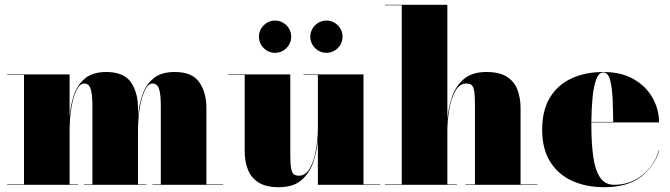

<svg xmlns="http://www.w3.org/2000/svg" viewBox="-20 -770 2792 800"><path d="M10 -2H80V-458H10V-460H270V-283.5Q273.5 -329 287.2 -371.8Q301 -414.5 333 -442.2Q365 -470 423 -470Q496 -470 525.5 -427.2Q555 -384.5 555 -319V-283.5Q558.5 -329 572.2 -371.8Q586 -414.5 618 -442.2Q650 -470 708 -470Q781 -470 810.5 -427.2Q840 -384.5 840 -319V-2H910V0H615V-2H650V-328Q650 -370 645.2 -390Q640.5 -410 632.8 -416Q625 -422 616 -422Q597.5 -422 583.8 -394.2Q570 -366.5 562.5 -321.2Q555 -276 555 -223V-2H590V0H330V-2H365V-328Q365 -370 360.2 -390Q355.5 -410 347.8 -416Q340 -422 331 -422Q312.5 -422 298.8 -394.2Q285 -366.5 277.5 -321.2Q270 -276 270 -223V-2H305V0H10Z M1272.9 -617.1Q1272.9 -635.6 1282 -650.8Q1291.1 -666.1 1306.4 -675.2Q1321.6 -684.3 1340.1 -684.3Q1358.6 -684.3 1373.8 -675.2Q1389.1 -666.1 1398.2 -650.8Q1407.3 -635.6 1407.3 -617.1Q1407.3 -598.6 1398.2 -583.4Q1389.1 -568.1 1373.8 -559Q1358.6 -549.9 1340.1 -549.9Q1321.6 -549.9 1306.4 -559Q1291.1 -568.1 1282 -583.4Q1272.9 -598.6 1272.9 -617.1ZM1058.9 -617.1Q1058.9 -635.6 1068 -650.8Q1077.1 -666.1 1092.4 -675.2Q1107.6 -684.3 1126.1 -684.3Q1144.6 -684.3 1159.8 -675.2Q1175.1 -666.1 1184.2 -650.8Q1193.3 -635.6 1193.3 -617.1Q1193.3 -598.6 1184.2 -583.4Q1175.1 -568.1 1159.8 -559Q1144.6 -549.9 1126.1 -549.9Q1107.6 -549.9 1092.4 -559Q1077.1 -568.1 1068 -583.4Q1058.9 -598.6 1058.9 -617.1ZM1189.5 -460V-132Q1189.5 -90 1192.8 -70Q1196 -50 1203.8 -44Q1211.5 -38 1225.5 -38Q1253.5 -38 1271 -68.8Q1288.5 -99.5 1296.5 -145.5Q1304.5 -191.5 1304.5 -237V-458H1244.5V-460H1494.5V-2H1564.5V0H1304.5V-186.5Q1300.5 -139.5 1285.2 -94.2Q1270 -49 1236 -19.5Q1202 10 1141.5 10Q1088 10 1057 -9.8Q1026 -29.5 1012.8 -63.5Q999.5 -97.5 999.5 -141V-458H929.5V-460Z M1584 -2H1654V-748H1584V-750H1844V-273.5Q1848 -320.5 1863.2 -365.8Q1878.5 -411 1912.5 -440.5Q1946.5 -470 2007 -470Q2060.5 -470 2091.5 -450.5Q2122.5 -431 2135.8 -396.8Q2149 -362.5 2149 -319V-2H2219V0H1919V-2H1959V-328Q1959 -370 1955.8 -390Q1952.5 -410 1944.8 -416Q1937 -422 1923 -422Q1895 -422 1877.5 -391.2Q1860 -360.5 1852 -314.5Q1844 -268.5 1844 -223V-2H1884V0H1584Z M2727 -143Q2707.5 -78 2651.5 -34Q2595.5 10 2497 10Q2421.5 10 2363.2 -16.8Q2305 -43.5 2272 -96.8Q2239 -150 2239 -230Q2239 -310 2271.2 -363.2Q2303.5 -416.5 2361 -443.2Q2418.5 -470 2494 -470Q2568.5 -470 2620.2 -440.2Q2672 -410.5 2699 -362.5Q2726 -314.5 2726 -260H2444Q2444 -255 2444 -250Q2444 -178 2451.2 -121.5Q2458.5 -65 2479 -32.5Q2499.5 0 2539 0Q2605 0 2655.8 -39.8Q2706.5 -79.5 2725 -143ZM2494 -468Q2475 -468 2464.2 -439.2Q2453.5 -410.5 2449 -363.5Q2444.5 -316.5 2444 -262H2535Q2534.5 -311 2532.5 -358.5Q2530.5 -406 2522 -437Q2513.5 -468 2494 -468Z"/></svg>

Font: Bodoni* 96pt Fatface
Style: Regular
Weight: 900
Version: Version 2.3